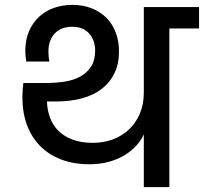

<svg xmlns="http://www.w3.org/2000/svg" viewBox="-20 -769 838 789"><path d="M571 -217Q561 -194 541.5 -172Q522 -150 494 -132.5Q466 -115 429 -104.5Q392 -94 347 -94Q284 -94 233 -113Q182 -132 146 -168Q110 -204 91 -255Q72 -306 72 -370Q72 -384 73 -398.5Q74 -413 76 -428H171Q209 -428 245 -433.5Q281 -439 309 -454Q337 -469 354 -495Q371 -521 371 -561Q371 -603 346.5 -631Q322 -659 277 -659Q231 -659 205 -631.5Q179 -604 179 -557Q179 -546 180 -536Q181 -526 183 -516H88Q86 -527 85 -538.5Q84 -550 84 -560Q84 -605 99 -640Q114 -675 140 -699.5Q166 -724 201.5 -736.5Q237 -749 278 -749Q321 -749 356.5 -735Q392 -721 417 -696Q442 -671 455.5 -635.5Q469 -600 469 -558Q469 -507 450.5 -468.5Q432 -430 398.5 -404Q365 -378 317 -365Q269 -352 210 -352H173Q174 -316 186 -284.5Q198 -253 221 -230.5Q244 -208 279 -195Q314 -182 362 -182Q405 -182 443 -196Q481 -210 509.5 -236.5Q538 -263 554.5 -301.5Q571 -340 571 -390V-740H798V-652H676V0H571Z"/></svg>

Font: SVN-Poppins Medium
Style: Regular
Weight: 500
Designer: Ninad Kale (Devanagari), Jonny Pinhorn (Latin)
Foundry: Indian Type Foundry
Version: Version 3.002 2017; ttfautohint (v1.8.3)